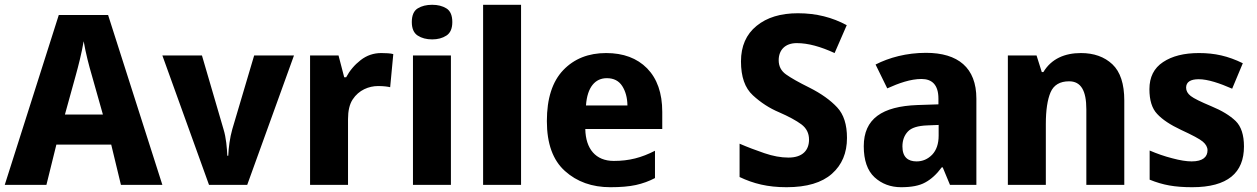

<svg xmlns="http://www.w3.org/2000/svg" viewBox="-20 -780 5305 810"><path d="M665 0 436 -716.8H228L0 0H175.8L217.8 -169.9H449.2L490.2 0ZM253.9 -296.9 299.8 -462.9C311 -503.4 323.7 -552.7 333 -606C342.3 -552.7 355 -504.4 367.2 -462.9L414.1 -296.9Z M1022.9 0 1220.2 -545.9H1052.2L960 -234.9C949.7 -199.2 944.3 -156.2 942.9 -123H939C937.5 -154.8 934.1 -199.2 922.9 -234.9L832 -545.9H665L861.8 0Z M1588.4 -556.2C1556.2 -556.2 1527.3 -546.4 1501.5 -526.4C1475.6 -506.3 1455.1 -481.9 1440.4 -454.1H1432.1L1408.2 -545.9H1288.1V0H1448.2V-277.8C1448.2 -312.5 1454.6 -340.3 1467.8 -360.4C1493.7 -400.4 1536.6 -417 1575.2 -417C1598.1 -417 1615.7 -414.6 1626 -412.1L1639.2 -551.8C1628.9 -555.2 1605.5 -556.2 1588.4 -556.2Z M1722.2 -545.9V0H1882.3V-545.9ZM1803.2 -759.8C1779.3 -759.8 1758.8 -754.9 1742.2 -744.6C1725.6 -734.4 1717.3 -714.8 1717.3 -687C1717.3 -659.7 1725.6 -640.6 1742.2 -629.9C1758.8 -619.1 1779.3 -613.8 1803.2 -613.8C1826.7 -613.8 1846.7 -619.1 1863.3 -629.9C1879.9 -640.6 1888.2 -659.7 1888.2 -687C1888.2 -714.8 1879.9 -734.4 1863.3 -744.6C1846.7 -754.9 1826.7 -759.8 1803.2 -759.8Z M2178.2 -759.8H2018.1V0H2178.2Z M2537.1 -556.2C2462.4 -556.2 2402.3 -532.2 2356.4 -484.4C2310.1 -436 2287.1 -364.3 2287.1 -269C2287.1 -174.3 2312.5 -104 2363.3 -58.6C2413.6 -13.2 2477.5 9.8 2555.2 9.8C2597.7 9.8 2633.8 6.8 2662.6 0.5C2691.4 -5.9 2718.3 -15.6 2743.2 -28.8V-144C2686 -114.7 2634.3 -101.1 2569.3 -101.1C2493.2 -101.1 2450.7 -151.9 2449.2 -235.8H2773.9V-308.1C2773.9 -387.2 2752.4 -448.2 2710 -491.7C2667.5 -534.7 2609.9 -556.2 2537.1 -556.2ZM2540 -450.2C2569.3 -450.2 2590.8 -439 2605 -417C2619.1 -395 2626.5 -367.7 2627 -335H2452.1C2457.5 -413.6 2491.7 -450.2 2540 -450.2Z M3553.2 -198.2C3553.2 -254.4 3539.6 -297.4 3511.7 -327.1C3483.9 -356.9 3445.3 -384.8 3395 -410.2C3349.6 -432.6 3316.9 -451.2 3296.4 -465.8C3275.4 -480.5 3265.1 -500.5 3265.1 -525.9C3265.1 -568.8 3292 -598.1 3341.3 -598.1C3390.1 -598.1 3442.4 -583 3501 -556.2L3552.2 -673.8C3491.2 -706.5 3424.8 -724.1 3346.2 -724.1C3273.4 -724.1 3215.3 -706.5 3171.9 -670.9C3127.9 -635.3 3106 -585 3106 -521C3106 -456.1 3122.6 -408.7 3156.2 -377.9C3189.5 -347.2 3226.6 -323.2 3267.1 -306.2C3307.6 -288.6 3338.9 -271.5 3360.8 -255.4C3382.3 -239.3 3393.1 -217.8 3393.1 -190.9C3393.1 -147.5 3367.2 -115.2 3306.2 -115.2C3274.4 -115.2 3240.2 -121.6 3204.6 -133.8C3168.9 -146 3133.8 -159.2 3100.1 -173.8V-33.2C3158.7 -5.4 3218.3 9.8 3298.3 9.8C3383.8 9.8 3447.3 -9.3 3489.7 -46.9C3532.2 -84.5 3553.2 -134.8 3553.2 -198.2Z M3886.7 -557.1C3804.2 -557.1 3731 -537.1 3673.8 -507.8L3723.1 -407.2C3772 -429.2 3821.3 -446.8 3867.7 -446.8C3912.1 -446.8 3939 -421.9 3939 -363.8V-339.8L3851.1 -336.9C3701.2 -331.5 3624 -278.8 3624 -163.1C3624 -104 3639.2 -60.1 3669.4 -32.2C3699.7 -4.4 3737.3 9.8 3781.7 9.8C3825.2 9.8 3858.9 3.4 3883.3 -10.3C3907.7 -23.4 3931.2 -44.4 3953.1 -74.2H3957L3987.8 0H4099.1V-363.8C4099.1 -494.6 4021.5 -557.1 3886.7 -557.1ZM3939.9 -208C3939.9 -173.3 3930.7 -146.5 3912.6 -127.4C3894 -108.4 3872.1 -99.1 3846.7 -99.1C3811 -99.1 3787.1 -116.7 3787.1 -162.1C3787.1 -188 3794.9 -209 3810.1 -225.1C3825.2 -241.2 3852.5 -249.5 3892.1 -251L3939.9 -252.9Z M4540 -556.2C4472.2 -556.2 4415.5 -532.2 4381.8 -476.1H4375L4353 -545.9H4231.9V0H4392.1V-256.8C4392.1 -314.9 4398.9 -359.9 4412.1 -390.6C4425.3 -421.4 4451.7 -437 4490.2 -437C4540.5 -437 4563 -397.5 4563 -318.8V0H4723.1V-356C4723.1 -425.8 4706.5 -477.1 4672.9 -508.8C4639.2 -540.5 4594.7 -556.2 4540 -556.2Z M5228 -162.1C5228 -210.4 5216.3 -246.6 5192.9 -269.5C5168.9 -292.5 5134.8 -313.5 5089.8 -332C5045.4 -350.6 5016.6 -364.7 5003.4 -375C4990.2 -385.3 4983.9 -397 4983.9 -410.2C4983.9 -434.1 5002.4 -445.8 5037.1 -445.8C5075.7 -445.8 5126 -428.7 5178.2 -405.8L5223.1 -513.2C5160.6 -543.9 5104.5 -556.2 5038.1 -556.2C4975.1 -556.2 4924.8 -543.5 4886.7 -518.1C4848.1 -492.7 4829.1 -454.6 4829.1 -403.8C4829.1 -357.4 4839.8 -322.3 4861.8 -299.3C4883.3 -275.9 4917 -253.4 4962.9 -231.9C5010.3 -210 5041 -193.8 5054.2 -182.6C5067.4 -171.4 5074.2 -159.2 5074.2 -146C5074.2 -118.2 5054.7 -99.1 5007.3 -99.1C4985.4 -99.1 4958 -103.5 4925.3 -112.3C4892.6 -120.6 4860.8 -131.8 4830.1 -145V-22C4857.9 -10.7 4885.7 -2.4 4913.1 2.4C4940.4 7.3 4972.7 9.8 5009.3 9.8C5159.7 9.8 5228 -51.3 5228 -162.1Z"/></svg>

Font: Avrile Sans
Style: Bold
Weight: 700
Designer: Monotype Design Team, Google (font), Stefan Peev (BGR Cyrillic), Cristiano Sobral (main changes)
Foundry: The Avrile Sans Project Authors
Version: Version 3.110